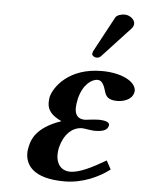

<svg xmlns="http://www.w3.org/2000/svg" viewBox="-51 -722 592 775"><g transform="rotate(5 245.0 -334.0)"><path d="M423 -680C412 -680 392 -676 386 -665L309 -522C308 -520 306 -512 306 -510C306 -503 317 -497 324 -497C328 -497 337 -498 342 -504L455 -626C460 -631 463 -638 464 -643V-647C464 -665 442 -680 423 -680ZM205 -121C218 -175 251 -208 292 -208C294 -208 305 -207 315 -205C324 -204 336 -202 342 -202C381 -202 395 -212 398 -227C399 -228 399 -229 399 -230C399 -242 383 -248 353 -248C347 -248 323 -246 309 -244C304 -244 301 -243 301 -243C277 -243 259 -253 259 -288C259 -297 261 -310 264 -325C279 -386 315 -408 337 -408C357 -408 365 -384 371 -364C376 -346 385 -330 423 -330C444 -330 482 -338 489 -370C490 -373 490 -375 490 -377C490 -413 434 -445 351 -445C217 -445 160 -363 150 -322C149 -314 148 -307 148 -300C148 -267 168 -247 206 -229C103 -194 89.1 -141 84 -118C82 -109 80 -100 80 -89C80 -42 111 12 239 12C312 12 378 -19 421 -52L402 -87C344 -53 295 -29 259 -29C222 -29 202 -56 202 -93C202 -102 203 -111 205 -121Z"/></g></svg>

Font: Linux Libertine O
Style: Bold Italic
Weight: 700
Italic angle: -11.5°
Designer: Philipp H. Poll
Foundry: Philipp H. Poll
Version: Version 4.1.0